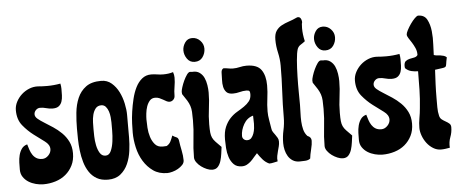

<svg xmlns="http://www.w3.org/2000/svg" viewBox="-49 -823 2272 946"><g transform="rotate(-5 1087.5 -350.0)"><path d="M191 -478Q224 -478 257 -484Q260 -470 260 -458Q260 -442 259.5 -425.5Q259 -409 254.5 -395.5Q250 -382 239.5 -373.5Q229 -365 209 -365Q193 -365 177.5 -369.5Q162 -374 147 -374Q135 -374 126 -365Q117 -356 117 -344Q117 -332 129.5 -321.5Q142 -311 161.5 -299Q181 -287 203 -272.5Q225 -258 244.5 -239Q264 -220 276.5 -195Q289 -170 289 -137Q289 -103 276 -77Q263 -51 241.5 -33Q220 -15 191 -6Q162 3 131 3Q113 3 93.5 -2Q74 -7 58 -17Q42 -27 31.5 -42.5Q21 -58 21 -79Q21 -95 21.5 -114Q22 -133 26.5 -150.5Q31 -168 40.5 -181.5Q50 -195 68 -200Q72 -186 76.5 -172.5Q81 -159 88.5 -147.5Q96 -136 107.5 -129Q119 -122 136 -122Q153 -122 166.5 -136Q180 -150 180 -167Q180 -189 156 -206.5Q132 -224 103.5 -245.5Q75 -267 51 -296.5Q27 -326 27 -372Q27 -394 37.5 -414Q48 -434 64.5 -449Q81 -464 102 -472.5Q123 -481 145 -480Q156 -479 167.5 -478.5Q179 -478 191 -478Z M458 -480Q488 -480 509.5 -461.5Q531 -443 544.5 -416Q558 -389 564.5 -358Q571 -327 571 -303V-189Q571 -159 566.5 -124.5Q562 -90 549 -60.5Q536 -31 512 -11.5Q488 8 450 8Q417 8 394.5 -5Q372 -18 357.5 -40Q343 -62 335 -89.5Q327 -117 323.5 -146.5Q320 -176 319.5 -204.5Q319 -233 319 -256Q319 -294 323 -334Q327 -374 341 -406.5Q355 -439 382.5 -459.5Q410 -480 458 -480ZM400 -247Q400 -234 400.5 -211.5Q401 -189 405.5 -166.5Q410 -144 420 -127.5Q430 -111 448 -111Q466 -111 475 -131Q484 -151 487.5 -178Q491 -205 491 -232Q491 -259 491 -272Q491 -282 489.5 -297.5Q488 -313 483.5 -326.5Q479 -340 470.5 -350Q462 -360 448 -360Q430 -360 420 -347.5Q410 -335 405.5 -317Q401 -299 400.5 -279.5Q400 -260 400 -247Z M706 -490Q721 -490 736 -487.5Q751 -485 766 -485Q793 -485 815 -492Q820 -477 820 -465Q820 -442 816 -420Q812 -398 812 -375Q812 -364 804 -356Q796 -348 785 -348Q778 -348 770.5 -352Q763 -356 754.5 -361Q746 -366 736.5 -370Q727 -374 716 -374Q699 -374 689 -362.5Q679 -351 673.5 -335Q668 -319 666 -301Q664 -283 664 -271Q664 -254 665.5 -230Q667 -206 674 -184Q681 -162 694.5 -146.5Q708 -131 732 -131L752 -132Q766 -140 772.5 -153.5Q779 -167 784 -181Q794 -174 803.5 -170.5Q813 -167 815 -153Q818 -130 823.5 -104Q829 -78 829 -55Q829 -42 819.5 -32Q810 -22 797 -14.5Q784 -7 769 -3Q754 1 744 1Q703 1 674.5 -19Q646 -39 627 -70Q608 -101 599.5 -139Q591 -177 591 -212Q591 -230 592 -257.5Q593 -285 597.5 -316Q602 -347 609.5 -378Q617 -409 629.5 -434Q642 -459 661 -474.5Q680 -490 706 -490Z M923 -651Q946 -651 962.5 -634Q979 -617 979 -594Q979 -571 965.5 -552Q952 -533 926 -533Q902 -533 888.5 -552.5Q875 -572 875 -594Q875 -614 887.5 -632.5Q900 -651 923 -651ZM899 -486Q905 -486 909 -485Q931 -487 945.5 -476.5Q960 -466 967.5 -449.5Q975 -433 978 -413Q981 -393 981 -377Q981 -338 975.5 -299Q970 -260 970 -220Q970 -194 971.5 -179.5Q973 -165 978 -154Q983 -143 993.5 -132Q1004 -121 1021 -104Q1019 -89 1016.5 -70.5Q1014 -52 1009 -35.5Q1004 -19 994 -7.5Q984 4 966 4Q954 4 939.5 -2Q925 -8 912 -17.5Q899 -27 890 -39.5Q881 -52 881 -64Q881 -110 886.5 -155.5Q892 -201 892 -247Q892 -272 891 -288.5Q890 -305 885.5 -318.5Q881 -332 872.5 -346Q864 -360 850 -380L849 -391Q849 -398 854 -414Q859 -430 866.5 -446Q874 -462 882.5 -474Q891 -486 899 -486Z M1063 -489Q1075 -489 1087 -486.5Q1099 -484 1111 -484Q1128 -484 1144.5 -488Q1161 -492 1178 -492Q1231 -492 1251 -463.5Q1271 -435 1271 -387Q1271 -355 1266.5 -322.5Q1262 -290 1262 -258Q1262 -238 1266 -216Q1270 -194 1273 -174Q1274 -163 1279.5 -155Q1285 -147 1290.5 -139.5Q1296 -132 1300.5 -124Q1305 -116 1305 -106Q1305 -93 1302 -82Q1299 -71 1296 -59.5Q1293 -48 1290.5 -36Q1288 -24 1290 -9Q1279 -7 1269 -4.5Q1259 -2 1248 -2Q1230 -10 1216.5 -25.5Q1203 -41 1192 -58Q1183 -49 1175 -39Q1167 -29 1158 -20.5Q1149 -12 1138 -6Q1127 0 1113 0Q1087 0 1072.5 -15Q1058 -30 1051 -51.5Q1044 -73 1042.5 -97Q1041 -121 1041 -139Q1041 -176 1051.5 -200.5Q1062 -225 1078 -242Q1094 -259 1113 -270Q1132 -281 1148 -292Q1164 -303 1174.5 -316.5Q1185 -330 1185 -351Q1185 -362 1181.5 -366Q1178 -370 1167 -370Q1150 -370 1133.5 -365.5Q1117 -361 1100 -361Q1078 -361 1068 -371.5Q1058 -382 1054.5 -398Q1051 -414 1052 -433Q1053 -452 1053 -468Q1053 -474 1055 -479.5Q1057 -485 1063 -489ZM1126 -149Q1126 -139 1133 -132.5Q1140 -126 1150 -126Q1163 -126 1170.5 -134.5Q1178 -143 1182.5 -155.5Q1187 -168 1188.5 -181.5Q1190 -195 1190 -204L1189 -244Q1159 -236 1142.5 -207Q1126 -178 1126 -149Z M1452 -708Q1463 -708 1467.5 -695Q1472 -682 1468 -674L1467 -652Q1467 -621 1475 -587Q1465 -579 1453.5 -572Q1442 -565 1437 -552Q1431 -534 1428 -497Q1425 -460 1424 -418.5Q1423 -377 1423.5 -338Q1424 -299 1424 -277Q1424 -259 1423 -237.5Q1422 -216 1423 -195Q1424 -174 1429 -154.5Q1434 -135 1447 -121Q1466 -114 1466 -96Q1466 -79 1459.5 -53.5Q1453 -28 1451 -9Q1442 -1 1425.5 0Q1409 1 1398 1Q1378 1 1364 -8Q1350 -17 1341.5 -31Q1333 -45 1329 -62Q1325 -79 1325 -96Q1325 -128 1332 -159.5Q1339 -191 1339 -223Q1339 -287 1342.5 -350.5Q1346 -414 1346 -478Q1346 -510 1338.5 -542.5Q1331 -575 1331 -607Q1331 -635 1341.5 -650.5Q1352 -666 1368.5 -675Q1385 -684 1405 -690.5Q1425 -697 1444 -706Q1447 -708 1452 -708Z M1569 -651Q1592 -651 1608.5 -634Q1625 -617 1625 -594Q1625 -571 1611.5 -552Q1598 -533 1572 -533Q1548 -533 1534.5 -552.5Q1521 -572 1521 -594Q1521 -614 1533.5 -632.5Q1546 -651 1569 -651ZM1545 -486Q1551 -486 1555 -485Q1577 -487 1591.5 -476.5Q1606 -466 1613.5 -449.5Q1621 -433 1624 -413Q1627 -393 1627 -377Q1627 -338 1621.5 -299Q1616 -260 1616 -220Q1616 -194 1617.5 -179.5Q1619 -165 1624 -154Q1629 -143 1639.5 -132Q1650 -121 1667 -104Q1665 -89 1662.5 -70.5Q1660 -52 1655 -35.5Q1650 -19 1640 -7.5Q1630 4 1612 4Q1600 4 1585.5 -2Q1571 -8 1558 -17.5Q1545 -27 1536 -39.5Q1527 -52 1527 -64Q1527 -110 1532.5 -155.5Q1538 -201 1538 -247Q1538 -272 1537 -288.5Q1536 -305 1531.5 -318.5Q1527 -332 1518.5 -346Q1510 -360 1496 -380L1495 -391Q1495 -398 1500 -414Q1505 -430 1512.5 -446Q1520 -462 1528.5 -474Q1537 -486 1545 -486Z M1868 -478Q1901 -478 1934 -484Q1937 -470 1937 -458Q1937 -442 1936.5 -425.5Q1936 -409 1931.5 -395.5Q1927 -382 1916.5 -373.5Q1906 -365 1886 -365Q1870 -365 1854.5 -369.5Q1839 -374 1824 -374Q1812 -374 1803 -365Q1794 -356 1794 -344Q1794 -332 1806.5 -321.5Q1819 -311 1838.5 -299Q1858 -287 1880 -272.5Q1902 -258 1921.5 -239Q1941 -220 1953.5 -195Q1966 -170 1966 -137Q1966 -103 1953 -77Q1940 -51 1918.5 -33Q1897 -15 1868 -6Q1839 3 1808 3Q1790 3 1770.5 -2Q1751 -7 1735 -17Q1719 -27 1708.5 -42.5Q1698 -58 1698 -79Q1698 -95 1698.5 -114Q1699 -133 1703.5 -150.5Q1708 -168 1717.5 -181.5Q1727 -195 1745 -200Q1749 -186 1753.5 -172.5Q1758 -159 1765.5 -147.5Q1773 -136 1784.5 -129Q1796 -122 1813 -122Q1830 -122 1843.5 -136Q1857 -150 1857 -167Q1857 -189 1833 -206.5Q1809 -224 1780.5 -245.5Q1752 -267 1728 -296.5Q1704 -326 1704 -372Q1704 -394 1714.5 -414Q1725 -434 1741.5 -449Q1758 -464 1779 -472.5Q1800 -481 1822 -480Q1833 -479 1844.5 -478.5Q1856 -478 1868 -478Z M2042 -664Q2073 -664 2086 -639.5Q2099 -615 2102.5 -582Q2106 -549 2104 -515.5Q2102 -482 2102 -464Q2110 -461 2118.5 -460.5Q2127 -460 2135 -459Q2143 -458 2151 -455.5Q2159 -453 2165 -447Q2160 -424 2159 -414Q2158 -404 2153.5 -400.5Q2149 -397 2138 -396Q2127 -395 2102 -391Q2100 -356 2098.5 -320.5Q2097 -285 2097 -250Q2097 -229 2097 -206Q2097 -183 2102 -163Q2105 -151 2113.5 -144.5Q2122 -138 2132 -132.5Q2142 -127 2149.5 -120.5Q2157 -114 2157 -102Q2157 -77 2148 -53.5Q2139 -30 2141 -2Q2130 0 2119 1.5Q2108 3 2097 3Q2077 3 2059 -8Q2041 -19 2028 -36Q2015 -53 2007.5 -73.5Q2000 -94 2000 -112Q2000 -136 2004.5 -160.5Q2009 -185 2011 -209Q2016 -255 2017 -300Q2018 -345 2018 -391Q2001 -391 1984.5 -395Q1968 -399 1955 -412L1954 -422Q1954 -440 1962.5 -446.5Q1971 -453 1982 -455.5Q1993 -458 2004.5 -460Q2016 -462 2022 -471V-475Q2022 -491 2015 -506.5Q2008 -522 2000 -534.5Q1992 -547 1985 -557.5Q1978 -568 1978 -576Q1978 -583 1985.5 -597.5Q1993 -612 2003.5 -627Q2014 -642 2025 -653Q2036 -664 2042 -664Z"/></g></svg>

Font: Reclame
Style: Regular
Weight: 400
Designer: Peter Wiegel
Foundry: Peter Wiegel
Version: Version 1.000